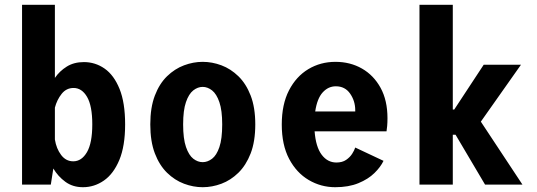

<svg xmlns="http://www.w3.org/2000/svg" viewBox="-20 -770 2240 801"><path d="M72 0V-750H209V-445Q228.5 -473.5 258.5 -492.2Q288.5 -511 330 -511Q377.5 -511 416.5 -483.8Q455.5 -456.5 478.8 -399Q502 -341.5 502 -251Q502 -160.5 477.8 -102.5Q453.5 -44.5 413.5 -16.8Q373.5 11 326 11Q283.5 11 252.8 -11.5Q222 -34 202.5 -67L192 0ZM287 -403Q256.5 -403 237 -378.2Q217.5 -353.5 209 -321V-188Q215 -150 235 -123.5Q255 -97 285.5 -97Q320.5 -97 342.8 -135.2Q365 -173.5 365 -251Q365 -328.5 343.2 -365.8Q321.5 -403 287 -403Z M825.5 11Q786.5 11 747.8 -3.5Q709 -18 677 -49.2Q645 -80.5 626 -130.2Q607 -180 607 -251Q607 -321.5 626 -371.2Q645 -421 677 -452Q709 -483 747.8 -497.5Q786.5 -512 825.5 -512Q865 -512 903.8 -497.5Q942.5 -483 974.5 -452Q1006.5 -421 1025.8 -371.2Q1045 -321.5 1045 -251Q1045 -180 1025.8 -130.2Q1006.5 -80.5 974.5 -49.2Q942.5 -18 903.8 -3.5Q865 11 825.5 11ZM825.5 -93.5Q846 -93.5 864.8 -107.8Q883.5 -122 895.2 -156.2Q907 -190.5 907 -251Q907 -309.5 895.2 -343.8Q883.5 -378 864.8 -392.8Q846 -407.5 825.5 -407.5Q805 -407.5 786.2 -392.8Q767.5 -378 755.8 -344Q744 -310 744 -251Q744 -191 756 -156.5Q768 -122 786.5 -107.8Q805 -93.5 825.5 -93.5Z M1378.5 11Q1319 11 1268 -19Q1217 -49 1186.2 -107.2Q1155.5 -165.5 1155.5 -250.5Q1155.5 -334.5 1185.5 -392.8Q1215.5 -451 1266.2 -481.5Q1317 -512 1379.5 -512Q1441 -512 1490 -484Q1539 -456 1567.8 -403.5Q1596.5 -351 1596.5 -277Q1596.5 -258 1595.2 -244.2Q1594 -230.5 1592.5 -222H1292.5Q1297.5 -157 1322 -124.5Q1346.5 -92 1383.5 -92Q1408 -92 1424 -103Q1440 -114 1449.2 -128.5Q1458.5 -143 1462 -154.5L1580 -99Q1568 -73.5 1542 -48Q1516 -22.5 1475.2 -5.8Q1434.5 11 1378.5 11ZM1381 -410Q1349.5 -410 1326.2 -384.5Q1303 -359 1295 -305H1462V-310.5Q1462 -348.5 1440.8 -379.2Q1419.5 -410 1381 -410Z M1730 0V-750H1869V-313H1875L1998 -500H2153.5L1986 -262.5L2159.5 0H2003.5L1880.5 -208H1869V0Z"/></svg>

Font: Trispace SemiCondensed SemiBold
Style: Regular
Weight: 600
Width: 4
Designer: Tyler Finck
Foundry: Etcetera Type Company
Version: Version 1.210; ttfautohint (v1.8.3)